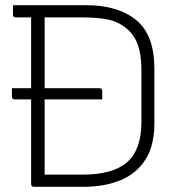

<svg xmlns="http://www.w3.org/2000/svg" viewBox="-20 -720 690 740"><path d="M26 -380H100V-653H41Q30 -653 30 -664V-700H312Q434 -700 504.5 -643Q575 -586 575 -455V-245Q575 -158 540 -104Q505 -50 443.5 -25Q382 0 302 0H111Q100 0 100 -11V-337H37Q26 -337 26 -348ZM152 -47H299Q415 -47 470 -95Q525 -143 525 -249V-451Q525 -508 511.5 -546.5Q498 -585 468 -610Q437 -636 397 -644.5Q357 -653 291 -653H152V-380H363Q374 -380 374 -369V-337H152Z"/></svg>

Font: Recursive Sn Lnr St Lt
Style: Regular
Weight: 300
Version: Version 1.079;hotconv 1.0.112;makeotfexe 2.5.65598; ttfautoh